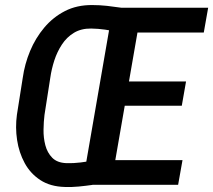

<svg xmlns="http://www.w3.org/2000/svg" viewBox="-20 -742 856 771"><path d="M350.6 -721.7Q380.4 -721.7 409.4 -718.5Q438.5 -715.3 467.8 -710.9L456.5 -612.3Q429.7 -619.1 401.9 -623Q374 -627 346.2 -627.4Q306.2 -627.9 277.1 -610.4Q248 -592.8 228.8 -563.5Q209.5 -534.2 198.2 -499.5Q187 -464.8 182.1 -430.7L158.7 -280.8Q155.3 -253.9 154.8 -221.2Q154.3 -188.5 162.1 -158.7Q169.9 -128.9 189.7 -108.6Q209.5 -88.4 246.1 -86.9Q274.9 -85.9 303.7 -89.6Q332.5 -93.3 360.8 -98.6L351.1 0.5Q323.7 4.4 295.9 7.1Q268.1 9.8 240.2 8.8Q182.1 7.3 142.1 -18.8Q102.1 -44.9 79.1 -87.2Q56.2 -129.4 48.6 -179.9Q41 -230.5 47.9 -281.2L71.3 -429.2Q79.1 -484.9 100.8 -537.1Q122.6 -589.4 157.7 -631.1Q192.9 -672.9 240.7 -697.5Q288.6 -722.2 350.6 -721.7ZM712.9 -99.1 695.3 0H395L412.6 -99.1ZM549.3 -710.9 425.8 0H310.5L433.6 -710.9ZM727.1 -415 710 -317.4H450.2L467.3 -415ZM815.9 -710.9 798.3 -611.3H501L518.6 -710.9Z"/></svg>

Font: Roboto Condensed Medium
Style: Italic
Weight: 500
Italic angle: -12°
Designer: Christian Robertson
Foundry: Google
Version: Version 3.0; 2020